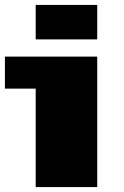

<svg xmlns="http://www.w3.org/2000/svg" viewBox="-20 -760 505 780"><path d="M0 -400V-530H375V0H125V-400ZM125 -600V-740H375V-600Z"/></svg>

Font: Stalin One
Style: Regular
Weight: 400
Designer: Jovanny Lemonad
Foundry: Alexey Maslov, Jovanny Lemonad
Version: Version 3.002; ttfautohint (v0.91) -l 8 -r 50 -G 200 -x 0 -w